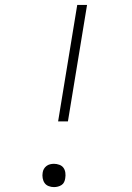

<svg xmlns="http://www.w3.org/2000/svg" viewBox="-20 -755 540 783"><path d="M217 -260 295 -735H335L257 -260ZM200 8Q189 8 178.5 4Q168 0 162 -8.5Q156 -17 154 -28.5Q152 -40 154 -51Q155 -59 159 -66Q163 -73 169.5 -78Q176 -83 184 -85Q192 -87 200 -87Q211 -87 222 -83Q233 -79 239 -70.5Q245 -62 246.5 -50.5Q248 -39 246 -28Q245 -20 241.5 -12.5Q238 -5 231 -0.5Q224 4 216 6Q208 8 200 8Z"/></svg>

Font: Iosevka Extralight
Style: Italic
Weight: 200
Italic angle: -9°
Monospace: yes
Designer: Belleve Invis
Foundry: Belleve Invis
Version: Version 32.5.0; ttfautohint (v1.8.4)